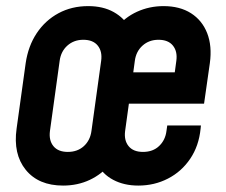

<svg xmlns="http://www.w3.org/2000/svg" viewBox="-20 -580 720 613"><path d="M181.5 12.5Q103 12.5 62.2 -37.8Q21.5 -88 33 -169.5L62 -378.5Q70 -433 97.2 -474Q124.5 -515 166.8 -537.8Q209 -560.5 261.5 -560.5Q309 -560.5 343 -541.5Q377 -522.5 394.5 -490H350.5Q378 -524.5 417.5 -542.5Q457 -560.5 502 -560.5Q554 -560.5 589.8 -537.8Q625.5 -515 641.5 -474Q657.5 -433 650 -378.5L631.5 -249H391.5L379.5 -162Q375.5 -132 390.5 -113.5Q405.5 -95 436.5 -95Q468.5 -95 488.2 -114Q508 -133 511.5 -162L514 -179.5H621.5L620.5 -169.5Q615 -114 587.2 -73Q559.5 -32 516.2 -9.8Q473 12.5 421.5 12.5Q376 12.5 341.5 -5.8Q307 -24 290 -58H333.5Q305.5 -24 266.8 -5.8Q228 12.5 181.5 12.5ZM196.5 -95Q227.5 -95 247.8 -113.5Q268 -132 272 -162L303 -386Q307 -416 292 -434.5Q277 -453 246 -453Q216 -453 195.2 -434.5Q174.5 -416 170.5 -386L139.5 -162Q135.5 -132 150.5 -113.5Q165.5 -95 196.5 -95ZM405.5 -349H538L543 -386Q547 -416 532 -434.5Q517 -453 486 -453Q456 -453 435.2 -434.5Q414.5 -416 410.5 -386Z"/></svg>

Font: Mohave Light SemiBold
Style: Italic
Weight: 600
Italic angle: -8°
Version: Version 2.003